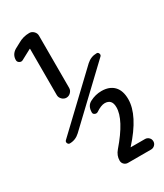

<svg xmlns="http://www.w3.org/2000/svg" viewBox="-231 -819 963 1127"><g transform="rotate(-30 250.0 -255.0)"><path d="M444.3 148.4Q459 148.4 469.7 158.7Q480.5 168.9 480.5 184.1Q480.5 199.2 469.7 209.5Q459 219.7 444.3 219.7H288.1Q273.4 219.7 262.7 209.5Q252 199.2 252 183.6Q252 149.4 276.4 121.1Q393.6 -14.6 392.6 -97.7Q392.6 -151.4 344.7 -152.3Q319.3 -152.3 283.2 -127.9Q273.4 -122.1 262.7 -127Q252 -131.8 252 -142.6Q252 -187.5 285.2 -204.1Q322.3 -223.6 363.3 -223.6Q417 -223.6 446.8 -192.9Q476.6 -162.1 476.6 -103.5Q476.6 4.9 348.6 146.5H347.7Q347.7 146.5 347.7 147.5L348.6 148.4ZM53.7 -611.3Q43 -605.5 31.2 -612.3Q19.5 -619.1 19.5 -631.8Q19.5 -668.9 52.7 -689.5L88.9 -709Q125 -730.5 167 -730.5Q183.6 -730.5 196.3 -717.8Q209 -705.1 209 -688.5V-334Q209 -317.4 196.3 -304.7Q183.6 -292 167 -292Q150.4 -292 137.7 -304.7Q125 -317.4 125 -334V-647.5L124 -648.4H123ZM450.2 -429.7Q460 -429.7 463.9 -419.4Q467.8 -409.2 460.9 -402.3L119.1 -78.1Q88.9 -49.8 49.8 -49.8Q40 -49.8 35.6 -60.1Q31.2 -70.3 39.1 -78.1L380.9 -402.3Q411.1 -429.7 450.2 -429.7Z"/></g></svg>

Font: Rounded Mgen+ 2m bold
Style: Bold
Weight: 700
Designer: [Source Han Sans]
Ryoko NISHIZUKA  (kana & ideographs); Paul D. Hunt (Latin, Greek & Cyrillic); Wenlong ZHANG  (bopomofo
Version: Version 1.059.20150602